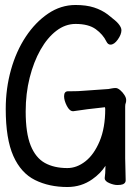

<svg xmlns="http://www.w3.org/2000/svg" viewBox="-20 -733 540 770"><path d="M350 -14Q306 17 250 17Q177 17 120.5 -11Q64 -39 33.5 -107.5Q3 -176 3 -296Q3 -378 24 -453Q45 -528 83.5 -586Q122 -644 173 -678.5Q224 -713 283 -713Q326 -713 357 -703Q388 -693 412 -675Q425 -665 441 -651.5Q457 -638 464 -624Q467 -617 467 -612Q467 -595 452.5 -574.5Q438 -554 423 -554Q413 -554 407 -566Q393 -595 364 -616Q335 -637 283 -637Q242 -637 206 -609.5Q170 -582 142.5 -533.5Q115 -485 99 -421.5Q83 -358 83 -286Q83 -199 103 -149.5Q123 -100 160 -79.5Q197 -59 250 -59Q288 -59 322.5 -86Q357 -113 379.5 -166.5Q402 -220 402 -296Q402 -298 401 -303L331 -295L274 -287H273Q259 -287 248 -308.5Q237 -330 237 -347Q237 -367 253 -367H264Q296 -367 315 -369L415 -376Q421 -377 428.5 -378.5Q436 -380 444 -380Q452 -380 462 -371.5Q472 -363 479 -352Q486 -341 486 -332Q486 -323 484 -319Q482 -315 482 -305V-98Q482 -90 483 -55Q484 -20 484 -9.5Q484 1 473 6Q465 9 451 9Q437 9 420 2Q400 -6 400 -18V-19V-20Q401 -34 402 -39Q403 -51 403 -68Q383 -37 350 -14Z"/></svg>

Font: Moon Stars Kai HW
Style: Bold
Weight: 700
Designer: GuiWonder
Version: Version 1.101